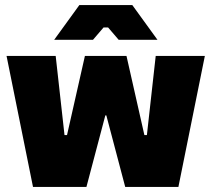

<svg xmlns="http://www.w3.org/2000/svg" viewBox="-20 -742 839 762"><path d="M605 -584 505 -722H295L195 -584H349L391 -633H409L451 -584ZM111 0H323L398 -284H402L477 0H688L793 -520H598L563 -206H553L482 -520H317L246 -206H236L201 -520H6Z"/></svg>

Font: Fixel Text Black
Style: Regular
Weight: 900
Width: 4
Designer: AlfaBravo + MacPaw
Foundry: Kyrylo Tkachov, Marchela Mozhyna, Serhii Makarenko, Maria Weinstein, Zakhar Kryvoshyya
Version: Version 1.211